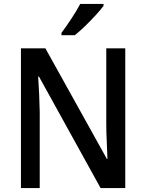

<svg xmlns="http://www.w3.org/2000/svg" viewBox="-20 -961 746 981"><path d="M620 0H494L179 -570H175Q178 -527 180 -480.5Q182 -434 183 -388V0H87V-714H212L526 -149H529Q528 -188 525.5 -236Q523 -284 523 -327V-714H620ZM509 -931Q495 -912 469 -883.5Q443 -855 414 -827Q385 -799 362 -781H294V-793Q318 -825 345 -866Q372 -907 390 -941H509Z"/></svg>

Font: Noto Sans Sinhala UI SemiCondensed Medium
Style: Regular
Weight: 500
Width: 4
Designer: Jelle Bosma - Monotype Design Team
Foundry: Monotype Imaging Inc.
Version: Version 2.006; ttfautohint (v1.8.4.7-5d5b)